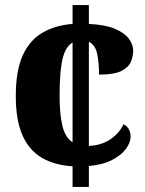

<svg xmlns="http://www.w3.org/2000/svg" viewBox="-20 -734 568 754"><path d="M265 -81Q195 -85 145 -114Q95 -143 68.5 -202Q42 -261 42 -357Q42 -457 69.5 -517Q97 -577 147.5 -606Q198 -635 265 -640V-714H329V-640Q393 -637 431 -621Q469 -605 486 -582Q503 -559 503 -535Q503 -514 494.5 -492.5Q486 -471 458 -456Q430 -441 369 -441Q369 -484 362 -520.5Q355 -557 329 -570V-161Q378 -163 413.5 -187Q449 -211 465 -246Q480 -239 486.5 -225Q493 -211 493 -198Q493 -175 475 -150Q457 -125 420.5 -106Q384 -87 329 -82V0H265ZM265 -567Q237 -551 225.5 -502Q214 -453 214 -358Q214 -286 225 -240Q236 -194 265 -175Z"/></svg>

Font: Noto Serif Armenian SemiCondensed ExtraBold
Style: Regular
Weight: 800
Width: 4
Designer: Monotype Design Team
Foundry: Monotype Imaging Inc.
Version: Version 2.008; ttfautohint (v1.8.4.7-5d5b)